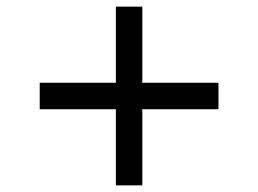

<svg xmlns="http://www.w3.org/2000/svg" viewBox="-20 -628 780 580"><path d="M330 -608H410V-378H640V-298H410V-68H330V-298H100V-378H330Z"/></svg>

Font: Diplomata SC
Style: Regular
Weight: 400
Width: 7
Designer: Eduardo Rodriguez Tunni
Foundry: Eduardo Rodriguez Tunni
Version: Version 1.001